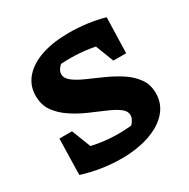

<svg xmlns="http://www.w3.org/2000/svg" viewBox="-158 -831 976 990"><g transform="rotate(-30 330.5 -336.0)"><path d="M290 13Q233 13 174 4Q115 -5 58 -23L136 -136Q185 -121 236.5 -113.5Q288 -106 340 -106Q372 -106 403 -108.5Q434 -111 466 -117L403 -98Q408 -101 417 -110Q426 -119 433.5 -132Q441 -145 441 -159Q441 -184 414 -203.5Q387 -223 344 -241Q301 -259 253.5 -280Q206 -301 163.5 -329.5Q121 -358 94 -396Q67 -434 67 -488Q67 -549 105.5 -593.5Q144 -638 213.5 -661.5Q283 -685 378 -685Q432 -685 484.5 -678Q537 -671 587 -657L534 -536Q485 -551 430.5 -559.5Q376 -568 316 -568Q288 -568 260.5 -566Q233 -564 205 -560L280 -580Q259 -565 248 -550Q237 -535 237 -519Q237 -494 264 -473.5Q291 -453 333.5 -434.5Q376 -416 424 -394.5Q472 -373 514.5 -345.5Q557 -318 584 -280.5Q611 -243 611 -191Q611 -129 570.5 -83Q530 -37 457 -12Q384 13 290 13ZM223 -20 58 -23 63 -237H138ZM505 -446 422 -660 587 -657 581 -446Z"/></g></svg>

Font: Piazzolla Thin Black
Style: Regular
Weight: 900
Version: Version 2.005